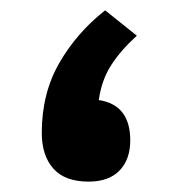

<svg xmlns="http://www.w3.org/2000/svg" viewBox="-20 -350 338 370"><path d="M243.7 -281.2Q213.9 -254.4 194.8 -225.3Q175.8 -196.3 170.4 -157.2Q231 -147.9 231 -79.6Q231 -42.5 210.2 -21.2Q189.5 0 150.9 0Q105 0 82.8 -25.1Q60.5 -50.3 60.5 -94.2Q60.5 -169.9 94.2 -228.5Q127.9 -287.1 182.6 -330.1Z"/></svg>

Font: Vazirmatn RD
Style: Bold
Weight: 700
Designer: Saber Rastikerdar
Foundry: Saber Rastikerdar
Version: Version 32.102